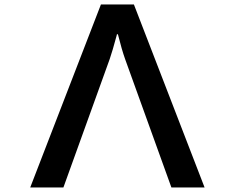

<svg xmlns="http://www.w3.org/2000/svg" viewBox="-20 -805 1040 850"><path d="M426.8 -785.2H572.8L885.7 24.9H738.8L533.7 -543.9Q519.5 -583.5 502 -653.3H497.6L496.6 -648.4Q477.5 -577.6 465.8 -543.9L260.7 24.9H113.8Z"/></svg>

Font: FORM UDPGothic
Style: Bold
Weight: 700
Foundry: Pronama LLC
Version: Version 1.051